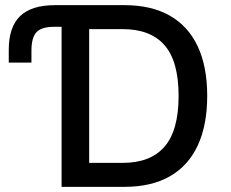

<svg xmlns="http://www.w3.org/2000/svg" viewBox="-20 -725 896 745"><path d="M219 0V-621H190Q141 -621 121.5 -600Q102 -579 102 -528V-482H14V-532Q14 -620 58 -662.5Q102 -705 193 -705H463Q567 -705 638.5 -664.5Q710 -624 747 -545.5Q784 -467 784 -353Q784 -239 747 -160Q710 -81 638.5 -40.5Q567 0 463 0ZM326 -93H456Q564 -93 618.5 -156Q673 -219 673 -353Q673 -487 618.5 -549.5Q564 -612 456 -612H326Z"/></svg>

Font: Nunito Sans 7pt SemiCondensed SemiBold
Style: Regular
Weight: 600
Width: 4
Designer: Vernon Adams
Foundry: Vernon Adams
Version: Version 3.101;gftools[0.9.27]